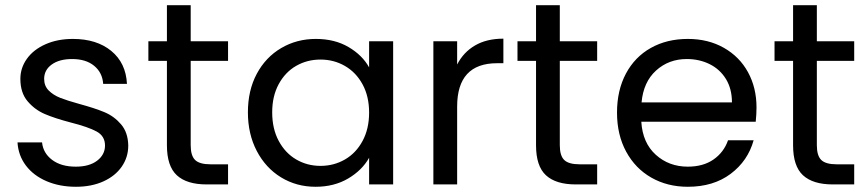

<svg xmlns="http://www.w3.org/2000/svg" viewBox="-20 -706 3323 735"><path d="M271 9Q208 9 158 -12.5Q108 -34 79 -72.5Q50 -111 47 -161H141Q145 -120 179.5 -94Q214 -68 270 -68Q322 -68 352 -91Q382 -114 382 -149Q382 -185 350 -202.5Q318 -220 251 -237Q190 -253 151.5 -269.5Q113 -286 85.5 -318.5Q58 -351 58 -404Q58 -446 83 -481Q108 -516 154 -536.5Q200 -557 259 -557Q350 -557 406 -511Q462 -465 466 -385H375Q372 -428 340.5 -454Q309 -480 256 -480Q207 -480 178 -459Q149 -438 149 -404Q149 -377 166.5 -359.5Q184 -342 210.5 -331.5Q237 -321 284 -308Q343 -292 380 -276.5Q417 -261 443.5 -230Q470 -199 471 -149Q471 -104 446 -68Q421 -32 375.5 -11.5Q330 9 271 9Z M710 -473V-150Q710 -110 727 -93.5Q744 -77 786 -77H853V0H771Q695 0 657 -35Q619 -70 619 -150V-473H548V-548H619V-686H710V-548H853V-473Z M929 -276Q929 -360 963 -423.5Q997 -487 1056.5 -522Q1116 -557 1189 -557Q1261 -557 1314 -526Q1367 -495 1393 -448V-548H1485V0H1393V-102Q1366 -54 1312.5 -22.5Q1259 9 1188 9Q1115 9 1056 -27Q997 -63 963 -128Q929 -193 929 -276ZM1393 -275Q1393 -337 1368 -383Q1343 -429 1300.5 -453.5Q1258 -478 1207 -478Q1156 -478 1114 -454Q1072 -430 1047 -384Q1022 -338 1022 -276Q1022 -213 1047 -166.5Q1072 -120 1114 -95.5Q1156 -71 1207 -71Q1258 -71 1300.5 -95.5Q1343 -120 1368 -166.5Q1393 -213 1393 -275Z M1730 -459Q1754 -506 1798.5 -532Q1843 -558 1907 -558V-464H1883Q1730 -464 1730 -298V0H1639V-548H1730Z M2123 -473V-150Q2123 -110 2140 -93.5Q2157 -77 2199 -77H2266V0H2184Q2108 0 2070 -35Q2032 -70 2032 -150V-473H1961V-548H2032V-686H2123V-548H2266V-473Z M2876 -295Q2876 -269 2873 -240H2435Q2440 -159 2490.5 -113.5Q2541 -68 2613 -68Q2672 -68 2711.5 -95.5Q2751 -123 2767 -169H2865Q2843 -90 2777 -40.5Q2711 9 2613 9Q2535 9 2473.5 -26Q2412 -61 2377 -125.5Q2342 -190 2342 -275Q2342 -360 2376 -424Q2410 -488 2471.5 -522.5Q2533 -557 2613 -557Q2691 -557 2751 -523Q2811 -489 2843.5 -429.5Q2876 -370 2876 -295ZM2782 -314Q2782 -366 2759 -403.5Q2736 -441 2696.5 -460.5Q2657 -480 2609 -480Q2540 -480 2491.5 -436Q2443 -392 2436 -314Z M3107 -473V-150Q3107 -110 3124 -93.5Q3141 -77 3183 -77H3250V0H3168Q3092 0 3054 -35Q3016 -70 3016 -150V-473H2945V-548H3016V-686H3107V-548H3250V-473Z"/></svg>

Font: MSTAGE
Style: Regular
Weight: 400
Designer: Ninad Kale (Devanagari), Jonny Pinhorn (Latin)
Foundry: Indian Type Foundry
Version: 4.004